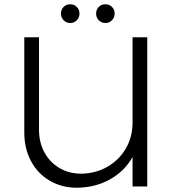

<svg xmlns="http://www.w3.org/2000/svg" viewBox="-20 -875 821 901"><path d="M353 -811Q353 -793 340.5 -780Q328 -767 310 -767Q291 -767 278.5 -780Q266 -793 266 -811Q266 -830 278.5 -842.5Q291 -855 310 -855Q328 -855 340.5 -842.5Q353 -830 353 -811ZM518 -811Q518 -793 505.5 -780Q493 -767 475 -767Q456 -767 443.5 -780Q431 -793 431 -811Q431 -830 443.5 -842.5Q456 -855 475 -855Q493 -855 505.5 -842.5Q518 -830 518 -811ZM671 -700V0H602V-138Q565 -72 496.5 -33.5Q428 5 341 6Q270 6 213.5 -27Q157 -60 125.5 -119Q94 -178 94 -253V-700H163V-267Q163 -207 188.5 -160Q214 -113 259 -86.5Q304 -60 361 -60Q430 -61 485 -93Q540 -125 571 -179Q602 -233 602 -299V-700Z"/></svg>

Font: TypoPRO Montserrat Alternates
Style: Regular
Weight: 300
Designer: Julieta Ulanovsky
Foundry: Julieta Ulanovsky
Version: Version 6.001